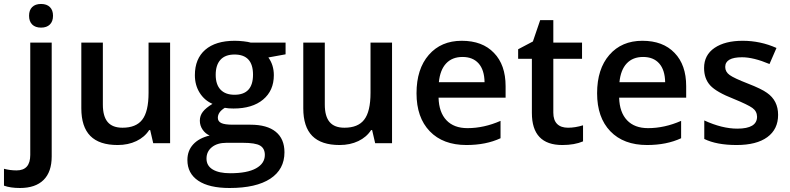

<svg xmlns="http://www.w3.org/2000/svg" viewBox="-75 -716 3950 960"><path d="M183.5 66.2Q183.5 143.6 142.8 183.8Q102.1 224 24.8 224Q-22.8 224 -55.1 212.3V127.9Q-24.8 136 8.1 136Q76.3 136 76.3 58.6V-503H183.5ZM190.1 -637.3Q190.1 -609.2 174.4 -593.5Q158.7 -577.9 130.2 -577.9Q101.6 -577.9 85.9 -593.5Q70.3 -609.2 70.3 -637.3Q70.3 -665.3 85.9 -680.7Q101.6 -696.2 130.2 -696.2Q158.7 -696.2 174.4 -680.7Q190.1 -665.3 190.1 -637.3Z M775.5 0H691.1L675.9 -65.7H670.9Q648.1 -30.3 606.9 -10.6Q565.7 9.1 513.1 9.1Q421.6 9.1 376.6 -36.4Q331.6 -81.9 331.6 -174.4V-503H439.3V-193.1Q439.3 -134.5 463.3 -105.9Q487.4 -77.4 537.4 -77.4Q605.2 -77.4 636 -117.3Q667.8 -157.7 667.8 -252.3V-503H775.5Z M1057.6 -2Q1011.6 -2 984.6 19.7Q957.5 41.5 957.5 77.1Q957.5 112.7 988.6 131.4Q1019.7 150.2 1076.3 150.2Q1161.3 150.2 1205.3 125.6Q1249.2 101.1 1249.2 58.6Q1249.2 26.3 1225.7 12.1Q1202.2 -2 1138.5 -2ZM1352.9 -503V-444.4L1266.9 -428.7Q1294.2 -390.8 1294.2 -340.2Q1294.2 -262.9 1240.4 -218.1Q1186.6 -173.4 1092.5 -173.4Q1066.7 -173.4 1049 -176.9Q1014.2 -155.7 1014.2 -126.9Q1014.2 -109.2 1031.1 -100.9Q1048 -92.5 1090 -92.5H1177.5Q1260.4 -92.5 1303.8 -57.1Q1347.3 -21.7 1347.3 45.5Q1347.3 130.9 1276.5 177.5Q1205.8 224 1072.8 224Q970.7 224 916.3 187.6Q862 151.2 862 83.9Q862 37.4 891.1 5.8Q920.1 -25.8 973.2 -38.4Q952 -47.5 938.1 -67.7Q924.2 -88 924.2 -112.7Q924.2 -137.5 939.1 -157Q954 -176.4 987.4 -196.7Q947.4 -213.9 923.4 -252Q899.4 -290.2 899.4 -340.2Q899.4 -422.1 951.2 -467.1Q1003 -512.1 1098.6 -512.1Q1119.3 -512.1 1143.3 -509.4Q1167.3 -506.6 1178.5 -503ZM1097.6 -443.4Q1051.1 -443.4 1027.3 -417.1Q1003.5 -390.8 1003.5 -342Q1003.5 -293.2 1027.8 -267.7Q1052.1 -242.2 1097.6 -242.2Q1190.1 -242.2 1190.1 -342.8Q1190.1 -443.4 1097.6 -443.4Z M1885.2 0H1800.8L1785.6 -65.7H1780.6Q1757.8 -30.3 1716.6 -10.6Q1675.4 9.1 1622.9 9.1Q1531.3 9.1 1486.3 -36.4Q1441.4 -81.9 1441.4 -174.4V-503H1549V-193.1Q1549 -134.5 1573.1 -105.9Q1597.1 -77.4 1647.1 -77.4Q1714.9 -77.4 1745.7 -117.3Q1777.6 -157.7 1777.6 -252.3V-503H1885.2Z M2119.3 -304.9H2347.8Q2346.8 -366.5 2318 -398.9Q2289.2 -431.2 2237.6 -431.2Q2186 -431.2 2155.7 -398.9Q2125.4 -366.5 2119.3 -304.9ZM2257.3 9.1Q2140 9.1 2073.8 -59.7Q2007.6 -128.4 2007.6 -249.7Q2007.6 -371.1 2069 -441.6Q2130.4 -512.1 2233.8 -512.1Q2337.2 -512.1 2394.8 -451.5Q2453 -391.8 2453 -285.1V-227.5H2117.8Q2119.8 -154.2 2157.2 -114.8Q2194.6 -75.3 2262.4 -75.3Q2344.8 -75.3 2427.7 -111.7V-24.8Q2354.9 9.1 2257.3 9.1Z M2691.6 -152.7Q2691.6 -115.3 2710.6 -96.3Q2729.5 -77.4 2765.2 -77.4Q2800.8 -77.4 2840.2 -89.5V-9.1Q2797.3 9.1 2736.6 9.1Q2584.4 9.1 2584.4 -151.2V-422.1H2515.7V-469.7L2589.5 -508.6L2625.9 -615.3H2691.6V-503H2835.2V-422.1H2691.6Z M3022.2 -304.9H3250.8Q3249.7 -366.5 3220.9 -398.9Q3192.1 -431.2 3140.5 -431.2Q3089 -431.2 3058.6 -398.9Q3028.3 -366.5 3022.2 -304.9ZM3160.3 9.1Q3043 9.1 2976.7 -59.7Q2910.5 -128.4 2910.5 -249.7Q2910.5 -371.1 2971.9 -441.6Q3033.4 -512.1 3136.8 -512.1Q3240.1 -512.1 3297.8 -451.5Q3355.9 -391.8 3355.9 -285.1V-227.5H3020.7Q3022.8 -154.2 3060.2 -114.8Q3097.6 -75.3 3165.3 -75.3Q3247.7 -75.3 3330.6 -111.7V-24.8Q3257.8 9.1 3160.3 9.1Z M3759.9 -251.8Q3815.5 -213.3 3815.5 -141.6Q3815.5 -69.8 3761.6 -30.3Q3707.8 9.1 3607.9 9.1Q3508.1 9.1 3446.4 -21.2V-113.8Q3535.4 -72.8 3611.7 -72.8Q3710.3 -72.8 3710.3 -132.5Q3709.8 -159.8 3687.1 -176.2Q3664.3 -192.6 3594 -221.4Q3507.1 -255.3 3476.2 -288.9Q3445.4 -322.5 3445.4 -376.1Q3445.4 -440.8 3497.7 -476.5Q3550.1 -512.1 3638.5 -512.1Q3727 -512.1 3807.4 -476.2L3772.5 -395.9Q3692.1 -429.7 3635.5 -429.7Q3551.1 -429.7 3551.1 -381.2Q3551.1 -356.9 3573.1 -341Q3595 -325.1 3664.1 -298.3Q3733.1 -271.5 3759.9 -251.8Z"/></svg>

Font: Khula Semibold
Style: Regular
Weight: 600
Designer: Erin McLaughlin, Steve Matteson
Version: Version 1.000;PS 1.0;hotconv 1.0.72;makeotf.lib2.5.5900; ttf